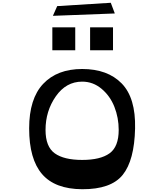

<svg xmlns="http://www.w3.org/2000/svg" viewBox="-20 -1349 1183 1383"><path d="M392 -1305 778 -1329 807 -1252 361 -1235ZM357 -987V-1152H522V-987ZM629 -987V-1152H794V-987ZM572 14Q376 13 283 -95Q190 -203 190 -424Q190 -638 291 -745Q392 -852 572 -852Q755 -852 856.5 -748Q958 -644 953 -424Q948 -194 864 -89.5Q780 15 572 14ZM835 -413Q835 -501 804 -579.5Q773 -658 711.5 -709.5Q650 -761 572 -761Q456 -761 382 -655Q308 -549 308 -413Q308 -292 374.5 -244.5Q441 -197 572 -197Q703 -197 769 -244.5Q835 -292 835 -413Z"/></svg>

Font: OpenDyslexic
Style: Regular
Weight: 400
Designer: Abbie Gonzalez
Version: Version 0.920;hotconv 1.0.109;makeotfexe 2.5.65596